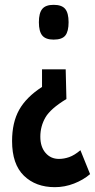

<svg xmlns="http://www.w3.org/2000/svg" viewBox="-20 -561 393 795"><path d="M264 -469Q264 -431 250.5 -414Q237 -397 202 -397Q169 -397 155 -414Q141 -431 141 -469Q141 -507 155 -524Q169 -541 202 -541Q236 -541 250 -524Q264 -507 264 -469ZM252 -274 255 -151Q189 -111 168 -74.5Q147 -38 147 5Q147 47 168.5 72Q190 97 224 97Q245 97 266.5 89.5Q288 82 313 61L353 160Q325 184 286.5 199Q248 214 207 214Q128 214 79 166.5Q30 119 30 23Q30 -54 59.5 -106.5Q89 -159 154 -201V-274Z"/></svg>

Font: Georama Condensed SemiBold
Style: Regular
Weight: 600
Width: 3
Designer: Jean-Baptiste Levee
Foundry: Production Type
Version: Version 1.000